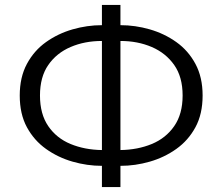

<svg xmlns="http://www.w3.org/2000/svg" viewBox="-20 -758 901 778"><path d="M393 0V-86Q333 -86 274 -103Q215 -120 166.5 -154.5Q118 -189 89 -242.5Q60 -296 60 -371Q60 -445 89 -499Q118 -553 166.5 -587.5Q215 -622 274 -639Q333 -656 393 -656V-738H468V-656Q528 -656 587 -639Q646 -622 694.5 -587.5Q743 -553 772 -499Q801 -445 801 -371Q801 -296 772 -242.5Q743 -189 694.5 -154.5Q646 -120 587 -103Q528 -86 468 -86V0ZM393 -150V-592Q323 -592 266 -567.5Q209 -543 175.5 -494.5Q142 -446 142 -371Q142 -296 175.5 -247Q209 -198 266 -174.5Q323 -151 393 -150ZM468 -150Q538 -151 595 -174.5Q652 -198 686 -247Q720 -296 720 -371Q720 -446 686 -494.5Q652 -543 595 -567.5Q538 -592 468 -592Z"/></svg>

Font: Ubuntu Sans
Style: Regular
Weight: 400
Designer: Dalton Maag Ltd
Foundry: Dalton Maag Ltd
Version: Version 1.006; ttfautohint (v1.8.4.7-5d5b)